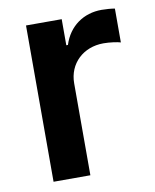

<svg xmlns="http://www.w3.org/2000/svg" viewBox="-68 -606 533 660"><g transform="rotate(-10 198.5 -276.5)"><path d="M66.1 0H194.6V-320.7C194.6 -389.9 246.8 -438.9 317.5 -438.9C339.5 -438.9 366.1 -435 377.1 -431.5V-549.7C365.4 -551.8 345.5 -553.3 331 -553.3C268.5 -553.3 216.3 -517.8 196.4 -454.5H190.7V-545.5H66.1Z"/></g></svg>

Font: TID UI Semi Bold
Style: Regular
Weight: 600
Designer: The TID Project Authors
Foundry: Bakken & Bæck
Version: Version 1.001;hotconv 1.0.109;makeotfexe 2.5.65596